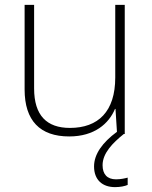

<svg xmlns="http://www.w3.org/2000/svg" viewBox="-20 -550 622 788"><path d="M452 218C474 218 492 214 504 209V179C493 182 476 186 456 186C420 186 401 165 401 128C401 79 442 37 488 0H492V-530H453V-232C453 -92 383 -25 267 -25C172 -25 120 -76 120 -187V-530H81V-183C81 -55 144 10 264 10C368 10 427 -43 452 -103H454L460 -9C400 35 366 83 366 133C366 189 401 218 452 218Z"/></svg>

Font: Noto Sans Canadian Aboriginal ExtraLight
Style: Regular
Weight: 200
Designer: Monotype Design Team, Typotheque's Kevin King
Foundry: Monotype Imaging Inc.
Version: Version 2.004